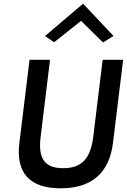

<svg xmlns="http://www.w3.org/2000/svg" viewBox="-20 -1017 687 1040"><path d="M224 -822 273 -788 419 -904 538 -787 595 -822 430 -997ZM536 -693 485 -275C470 -156 421 -106 322 -106C224 -106 185 -156 200 -275L251 -693H140L85 -243C65 -79 141 3 309 3C475 3 572 -79 592 -243L647 -693Z"/></svg>

Font: Bluebird
Style: LiObl
Weight: 300
Designer: Jasper
Foundry: Cannot Into Space Fonts
Version: Version 0.98